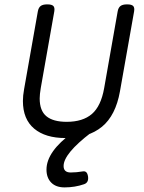

<svg xmlns="http://www.w3.org/2000/svg" viewBox="-20 -604 640 855"><path d="M545.4 -584.5Q525.9 -584.5 516.4 -577.1Q506.8 -569.8 503.9 -552.7L443.8 -211.4Q429.7 -131.3 389.2 -96.4Q348.6 -61.5 276.9 -61.5Q216.8 -61.5 186.8 -86.2Q156.7 -110.8 156.7 -165.5Q156.7 -183.1 161.6 -212.4L221.7 -552.7Q224.6 -569.8 217.8 -577.1Q210.9 -584.5 190.9 -584.5H189.9Q170.4 -584.5 160.9 -577.1Q151.4 -569.8 148.4 -552.7L87.4 -207.5Q82 -177.7 82 -154.3Q82 -73.2 132.1 -31.2Q182.1 10.7 271 10.7Q373 10.7 434.1 -39.6Q495.1 -89.8 514.2 -197.3L577.1 -552.7Q580.1 -569.8 573.2 -577.1Q566.4 -584.5 546.4 -584.5ZM303.2 -13.7Q187 70.8 187 151.4Q187 187.5 208 209Q229 230.5 267.6 230.5Q313.5 230.5 354.5 216.3Q375.5 209 372.1 182.6Q370.1 168.9 364.5 163.3Q358.9 157.7 349.1 159.2Q319.8 164.1 294.9 164.1Q263.2 164.1 263.2 135.3Q263.2 80.1 386.2 -13.7Z"/></svg>

Font: Courier Prime Code
Style: Italic
Weight: 400
Italic angle: -10°
Designer: Alan Dague-Greene
Foundry: Quote-Unquote Apps
Version: Version 3.18